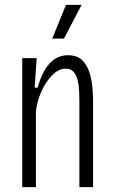

<svg xmlns="http://www.w3.org/2000/svg" viewBox="-20 -766 469 786"><path d="M71 0V-528H130L122 -407H134Q171 -540 258 -540Q297 -540 318 -518Q339 -496 348 -463.5Q357 -431 359 -399.5Q361 -368 361 -349V0H305V-351Q305 -370 304 -393Q303 -416 298 -437Q293 -458 281.5 -471.5Q270 -485 249 -485Q220 -485 193.5 -458Q167 -431 149 -390.5Q131 -350 127 -310V0ZM242 -608H194L250 -746H314Z"/></svg>

Font: Bricolage Grotesque 10pt Condensed ExtraLight
Style: Regular
Weight: 200
Width: 3
Designer: Mathieu Triay
Foundry: Atelier Triay
Version: Version 1.000; ttfautohint (v1.8.4.7-5d5b);gftools[0.9.32]